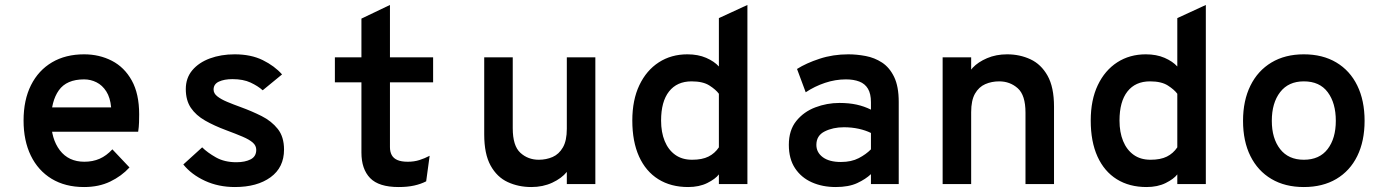

<svg xmlns="http://www.w3.org/2000/svg" viewBox="-20 -742 5584 774"><path d="M319 12Q243 12 188.2 -21.2Q133.5 -54.5 104.2 -114.8Q75 -175 75 -256Q75 -339 105 -398.8Q135 -458.5 189.8 -490.8Q244.5 -523 319 -523Q380.5 -523 431 -497Q481.5 -471 511.2 -417.5Q541 -364 541 -281Q541 -267.5 540.5 -249Q540 -230.5 537 -211H163V-309H428Q424.5 -348.5 408.5 -373.5Q392.5 -398.5 369 -410.2Q345.5 -422 319 -422Q248.5 -422 217.2 -378Q186 -334 186 -258Q186 -182.5 221.2 -136.2Q256.5 -90 320 -90Q354 -90 381.5 -102Q409 -114 433 -140L502 -67Q470 -32 424.2 -10Q378.5 12 319 12Z M927 12Q860.5 12 806 -13.2Q751.5 -38.5 719 -79L795 -148Q816 -127 850.5 -107.5Q885 -88 933 -88Q967.5 -88 990.2 -99.5Q1013 -111 1013 -138Q1013 -155 999 -167.2Q985 -179.5 958 -191Q931 -202.5 892 -217Q843.5 -235 806.8 -256Q770 -277 749.5 -307.2Q729 -337.5 729 -383Q729 -427.5 755.2 -458.8Q781.5 -490 826.2 -506.5Q871 -523 926 -523Q992 -523 1039.5 -499.5Q1087 -476 1117 -442L1039 -378Q1019.5 -395.5 990 -409.2Q960.5 -423 917 -423Q884 -423 862.5 -413Q841 -403 841 -381Q841 -365.5 855.8 -353.8Q870.5 -342 895.5 -331.5Q920.5 -321 951 -310Q995 -294 1034.8 -274Q1074.5 -254 1099.8 -222.2Q1125 -190.5 1125 -139Q1125 -67 1070.8 -27.5Q1016.5 12 927 12Z M1587 12Q1507 12 1472 -24.2Q1437 -60.5 1437 -127V-410H1330V-511H1437V-667L1552 -722V-511H1726V-410H1552V-149Q1552 -130 1559.2 -116.8Q1566.5 -103.5 1582.2 -96.8Q1598 -90 1624 -90Q1649.5 -90 1670.8 -96.8Q1692 -103.5 1712 -114L1698 -11Q1676.5 0 1649.5 6Q1622.5 12 1587 12Z M2122 12Q2070 12 2026.8 -8Q1983.5 -28 1957.8 -74.5Q1932 -121 1932 -200V-511H2047V-225Q2047 -154 2077.8 -126Q2108.5 -98 2152 -98Q2182 -98 2207.8 -109.2Q2233.5 -120.5 2249.2 -147.8Q2265 -175 2265 -223V-511H2380V0H2265V-49Q2244 -23 2206.2 -5.5Q2168.5 12 2122 12Z M2754 12Q2684.5 12 2634 -19.5Q2583.5 -51 2556.2 -111Q2529 -171 2529 -256Q2529 -339 2557.5 -398.8Q2586 -458.5 2636 -490.8Q2686 -523 2751 -523Q2794 -523 2826.8 -508.8Q2859.5 -494.5 2878 -474V-669L2993 -722V0H2878V-39Q2864 -20.5 2831.2 -4.2Q2798.5 12 2754 12ZM2770 -98Q2810.5 -98 2836 -110.8Q2861.5 -123.5 2878 -148V-364Q2866 -380.5 2840 -397.2Q2814 -414 2768 -414Q2709 -414 2677 -373.2Q2645 -332.5 2645 -256Q2645 -209 2659.5 -173.5Q2674 -138 2701.8 -118Q2729.5 -98 2770 -98Z M3349 12Q3295.5 12 3252.8 -7Q3210 -26 3185 -63.8Q3160 -101.5 3160 -158Q3160 -217 3190 -254.2Q3220 -291.5 3266.8 -309.2Q3313.5 -327 3364 -327Q3403 -327 3433.5 -320.2Q3464 -313.5 3491 -300V-330Q3491 -364 3479 -384.2Q3467 -404.5 3444.2 -413.2Q3421.5 -422 3390 -422Q3347.5 -422 3305.8 -408Q3264 -394 3228 -370L3193 -464Q3230 -487.5 3284 -505.2Q3338 -523 3400 -523Q3434 -523 3469.8 -516.2Q3505.5 -509.5 3535.8 -489.8Q3566 -470 3584.5 -431.8Q3603 -393.5 3603 -331V0H3491V-40Q3470 -20 3435.8 -4Q3401.5 12 3349 12ZM3370 -89Q3412 -89 3441.8 -104.5Q3471.5 -120 3491 -140V-206Q3470 -216.5 3441.8 -222.8Q3413.5 -229 3382 -229Q3338 -229 3304.5 -212.2Q3271 -195.5 3271 -158Q3271 -127.5 3297 -108.2Q3323 -89 3370 -89Z M3780 0V-511H3895V-390L3880 -424Q3880 -446.5 3901.5 -469.2Q3923 -492 3959.2 -507.5Q3995.5 -523 4040 -523Q4091 -523 4134 -503Q4177 -483 4203 -436.8Q4229 -390.5 4229 -312V0H4114V-288Q4114 -358.5 4082.8 -386.2Q4051.5 -414 4008 -414Q3977.5 -414 3951.8 -402.8Q3926 -391.5 3910.5 -364.5Q3895 -337.5 3895 -290V0Z M4602 12Q4532.5 12 4482 -19.5Q4431.5 -51 4404.2 -111Q4377 -171 4377 -256Q4377 -339 4405.5 -398.8Q4434 -458.5 4484 -490.8Q4534 -523 4599 -523Q4642 -523 4674.8 -508.8Q4707.5 -494.5 4726 -474V-669L4841 -722V0H4726V-39Q4712 -20.5 4679.2 -4.2Q4646.5 12 4602 12ZM4618 -98Q4658.5 -98 4684 -110.8Q4709.5 -123.5 4726 -148V-364Q4714 -380.5 4688 -397.2Q4662 -414 4616 -414Q4557 -414 4525 -373.2Q4493 -332.5 4493 -256Q4493 -209 4507.5 -173.5Q4522 -138 4549.8 -118Q4577.5 -98 4618 -98Z M5236 12Q5160.5 12 5105.5 -20.5Q5050.5 -53 5020.8 -112.8Q4991 -172.5 4991 -255Q4991 -336.5 5020.8 -396.8Q5050.5 -457 5105.5 -490Q5160.5 -523 5236 -523Q5312 -523 5367 -490.2Q5422 -457.5 5451.5 -397.2Q5481 -337 5481 -255Q5481 -173 5451.5 -113Q5422 -53 5367 -20.5Q5312 12 5236 12ZM5236 -98Q5299 -98 5332 -141Q5365 -184 5365 -255Q5365 -326.5 5332.5 -370.2Q5300 -414 5236 -414Q5174 -414 5140.5 -370.5Q5107 -327 5107 -255Q5107 -184 5140.5 -141Q5174 -98 5236 -98Z"/></svg>

Font: Overpass Mono
Style: Bold
Weight: 700
Monospace: yes
Designer: Delve Withrington, Dave Bailey
Foundry: Delve Fonts LLC
Version: Version 4.000